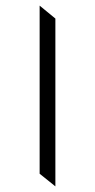

<svg xmlns="http://www.w3.org/2000/svg" viewBox="-20 -670 339 683"><path d="M177 -604V-7L121 -52V-650Z"/></svg>

Font: Halant Light
Style: Regular
Weight: 300
Designer: Hitesh Malaviya (Devanagari), Satya Rajpurohit (Latin)
Foundry: Indian Type Foundry
Version: Version 1.101;PS 1.0;hotconv 1.0.78;makeotf.lib2.5.61930; tt